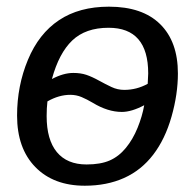

<svg xmlns="http://www.w3.org/2000/svg" viewBox="-20 -558 596 587"><path d="M523.9 -333.5Q523.9 -270 504.4 -201.4Q484.9 -132.8 448.5 -85.2Q412.1 -37.6 359.4 -13.9Q306.6 9.8 239.3 9.8Q143.6 9.8 87.9 -47.4Q32.2 -104.5 32.2 -204.6Q32.2 -295.4 65.4 -375.2Q98.6 -455.1 160.4 -496.3Q222.2 -537.6 313 -537.6Q415.5 -537.6 469.7 -484.1Q523.9 -430.7 523.9 -333.5ZM194.8 -268.1Q160.2 -268.1 125 -248Q122.6 -227.5 122.6 -203.1Q122.6 -130.9 153.8 -93Q185.1 -55.2 244.6 -55.2Q287.6 -55.2 315.4 -67.4Q343.3 -79.6 364.7 -105.7Q386.2 -131.8 400.6 -167.2Q415 -202.6 420.9 -236.3Q382.3 -215.8 352.5 -215.8Q309.6 -215.8 263.7 -243.7Q245.6 -254.4 229.5 -261.2Q213.4 -268.1 194.8 -268.1ZM433.1 -333.5Q433.1 -473.1 312 -473.1Q241.7 -473.1 200.9 -434.3Q160.2 -395.5 138.7 -316.4Q173.8 -335 204.1 -335Q226.6 -335 243.7 -329.3Q260.7 -323.7 283.7 -311Q302.2 -300.8 320.8 -292Q339.4 -283.2 359.9 -283.2Q397.9 -283.2 431.6 -301.8Z"/></svg>

Font: Liberation Sans
Style: Italic
Weight: 400
Italic angle: -12°
Designer: Steve Matteson
Foundry: Ascender Corporation
Version: Version 2.1.5